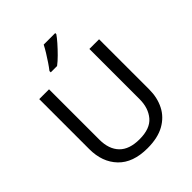

<svg xmlns="http://www.w3.org/2000/svg" viewBox="-259 -1091 1248 1248"><g transform="rotate(-45 365.5 -467.0)"><path d="M640 -252Q640 -178 610 -118.5Q580 -59 518.5 -24.5Q457 10 362 10Q229 10 159.5 -62.5Q90 -135 90 -254V-714H180V-251Q180 -164 226.5 -116Q273 -68 367 -68Q464 -68 507.5 -119.5Q551 -171 551 -252V-714H640ZM266 -784V-796Q281 -815 298.5 -841Q316 -867 333 -894.5Q350 -922 361 -944H467V-934Q455 -916 430 -887.5Q405 -859 376.5 -830.5Q348 -802 324 -784Z"/></g></svg>

Font: Noto Sans Coptic
Style: Regular
Weight: 400
Designer: Monotype Design Team, Denis Moyogo Jacquerye
Foundry: Monotype Imaging Inc.
Version: Version 2.002; ttfautohint (v1.8.4.7-5d5b)